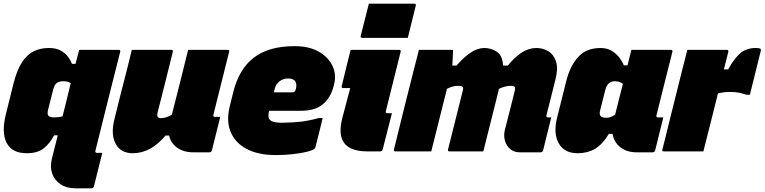

<svg xmlns="http://www.w3.org/2000/svg" viewBox="-20 -820 4142 1040"><path d="M261 40Q269 10 276.5 -22Q284 -54 293 -87H273Q251 -44 217.5 -17Q184 10 125 10Q45 10 16 -46Q-13 -102 12 -202L53 -367Q72 -442 100 -484Q128 -526 164.5 -543Q201 -560 244 -560Q284 -560 309 -546Q334 -532 348.5 -512.5Q363 -493 370 -474H389Q394 -493 399 -512Q404 -531 409 -550H623Q634 -550 631 -539Q597 -405 563.5 -271.5Q530 -138 497 -4Q495 2 498 5Q500 8 505 8H534Q523 53 511.5 98.5Q500 144 489 189Q486 200 475 200H388Q341 200 308.5 178.5Q276 157 263 121Q250 85 261 40ZM242 -194Q249 -184 274 -184Q299 -184 319 -190Q330 -235 341.5 -280.5Q353 -326 363 -369Q349 -380 323 -380Q301 -380 288 -371Q275 -362 267 -331L240 -224Q235 -202 242 -194Z M694 -550H908Q919 -550 916 -539Q896 -457 875 -374Q854 -291 833 -208Q827 -180 851 -180Q864 -180 878 -184Q892 -188 911 -199Q933 -286 955.5 -374.5Q978 -463 999 -550H1213Q1224 -550 1221 -539Q1179 -369 1136 -199Q1134 -193 1137 -190Q1139 -187 1144 -187H1173Q1162 -142 1150.5 -96.5Q1139 -51 1128 -6Q1125 5 1114 5H1027Q974 5 939 -20.5Q904 -46 896 -86H877Q796 10 700 10Q634 10 606.5 -41Q579 -92 600 -175Q618 -249 634.5 -314Q651 -379 670 -452Q676 -477 682 -501Q688 -525 694 -550Z M1575 -570Q1655 -570 1707 -540Q1759 -510 1781 -463Q1803 -416 1790 -365L1787 -353Q1771 -290 1728.5 -255Q1686 -220 1612 -220H1438Q1434 -206 1434 -193.5Q1434 -181 1440 -173Q1454 -155 1507 -155Q1570 -156 1614 -161.5Q1658 -167 1708 -181H1728Q1718 -141 1708.5 -102Q1699 -63 1689 -24Q1688 -19 1684 -15Q1675 -6 1643 2Q1611 10 1566.5 15Q1522 20 1474 20Q1379 20 1316.5 -13Q1254 -46 1229.5 -105Q1205 -164 1224 -242L1243 -319Q1274 -446 1355 -508Q1436 -570 1575 -570ZM1540 -395Q1514 -395 1494 -379.5Q1474 -364 1468 -339L1463 -320H1567Q1572 -320 1576 -324Q1580 -328 1583 -339Q1589 -365 1579 -380Q1569 -395 1540 -395Z M1879 -550H2142Q2153 -550 2150 -539Q2130 -459 2110 -378.5Q2090 -298 2070 -218Q2068 -212 2071 -209Q2073 -207 2077 -207H2103Q2090 -158 2078 -109Q2066 -60 2053 -11Q2050 0 2039 0H1969Q1788 0 1834 -180Q1843 -213 1855 -259.5Q1867 -306 1877 -343H1839Q1828 -343 1831 -354Q1843 -403 1855 -452Q1867 -501 1879 -550ZM1978 -800H2224Q2235 -800 2232 -789L2189 -615H1943Q1931 -615 1934 -626Z M2249 -550H2434Q2434 -550 2433.5 -535Q2433 -520 2432 -500Q2431 -480 2430 -465H2453Q2490 -508 2528 -534Q2566 -560 2603 -560Q2641 -560 2671.5 -539.5Q2702 -519 2705 -465H2731Q2767 -510 2805.5 -535Q2844 -560 2885 -560Q2921 -560 2950 -542.5Q2979 -525 2991.5 -487.5Q3004 -450 2989 -391Q2982 -360 2968 -307Q2954 -254 2940 -196Q2938 -190 2941 -187Q2943 -184 2948 -184H2966Q2955 -140 2944 -95Q2933 -50 2922 -6Q2919 5 2908 5H2795Q2764 5 2743 -13Q2722 -31 2714.5 -60Q2707 -89 2716 -122Q2731 -179 2743 -227Q2755 -275 2768 -327Q2772 -344 2767.5 -349.5Q2763 -355 2746 -355Q2716 -355 2683 -339Q2673 -298 2658.5 -241Q2644 -184 2628.5 -121.5Q2613 -59 2598 0H2415Q2404 0 2407 -11Q2429 -98 2447.5 -172.5Q2466 -247 2486 -326Q2491 -344 2486 -349.5Q2481 -355 2464 -355Q2445 -355 2431 -351Q2417 -347 2401 -339Q2380 -254 2358.5 -169.5Q2337 -85 2316 0H2122Q2111 0 2114 -11Q2141 -121 2168.5 -231.5Q2196 -342 2224 -452Q2231 -479 2237.5 -504Q2244 -529 2249 -550Z M3233 -560Q3269 -560 3294.5 -544Q3320 -528 3336 -506.5Q3352 -485 3359 -466H3379Q3384 -487 3389.5 -508Q3395 -529 3400 -550H3614Q3625 -550 3622 -539Q3601 -454 3579 -368Q3557 -282 3536 -196Q3533 -184 3544 -184H3573Q3562 -140 3551 -95Q3540 -50 3529 -6Q3526 5 3515 5H3428Q3374 5 3339.5 -23Q3305 -51 3298 -95H3278Q3243 -37 3202.5 -13.5Q3162 10 3109 10Q3037 10 3006.5 -43.5Q2976 -97 2998 -184L3047 -380Q3067 -461 3111 -510.5Q3155 -560 3233 -560ZM3233 -192Q3240 -182 3265 -182Q3289 -182 3312 -199Q3322 -238 3332.5 -281Q3343 -324 3354 -366Q3346 -372 3335 -376Q3324 -380 3310 -380Q3271 -380 3259 -334L3231 -223Q3225 -201 3233 -192Z M3790 0H3576Q3564 0 3568 -11Q3571 -22 3579.5 -56Q3588 -90 3600 -139Q3612 -188 3626 -243.5Q3640 -299 3653.5 -353.5Q3667 -408 3678 -452Q3685 -479 3691.5 -504Q3698 -529 3703 -550H3917Q3927 -550 3925 -539Q3919 -515 3913 -491.5Q3907 -468 3901 -444H3924Q3959 -507 3992 -533.5Q4025 -560 4074 -560Q4095 -560 4100 -555Q4103 -551 4100 -541Q4099 -538 4092.5 -511Q4086 -484 4076.5 -446Q4067 -408 4057.5 -370Q4048 -332 4042 -307H4022Q4003 -314 3982.5 -318Q3962 -322 3934 -322Q3918 -322 3901.5 -320Q3885 -318 3869 -314Q3849 -235 3829.5 -156.5Q3810 -78 3790 0Z"/></svg>

Font: Recursive Sn Lnr St XBk
Style: Italic
Weight: 1000
Italic angle: -15°
Version: Version 1.079;hotconv 1.0.112;makeotfexe 2.5.65598; ttfautoh